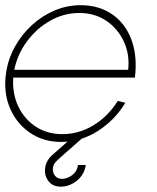

<svg xmlns="http://www.w3.org/2000/svg" viewBox="-28 -534 607 740"><path d="M208 13Q139 13 87.2 -22.5Q35.5 -58 10.2 -117.8Q-15 -177.5 -5 -250Q2.5 -305 28.8 -352.8Q55 -400.5 94.5 -436.8Q134 -473 182.2 -493.5Q230.5 -514 282 -514Q353.5 -514 404.2 -479Q455 -444 478.5 -381.2Q502 -318.5 492 -235H23Q19 -172.5 42.8 -123.2Q66.5 -74 110.5 -45.5Q154.5 -17 212 -17Q276 -17 332 -51Q388 -85 426 -145L455 -138Q415.5 -71.5 349.2 -29.2Q283 13 208 13ZM27 -265H466Q472.5 -323.5 449.5 -373.5Q426.5 -423.5 381.8 -453.8Q337 -484 278 -484Q218.5 -484 166 -454.5Q113.5 -425 76.5 -375.2Q39.5 -325.5 27 -265ZM205.5 185.5Q174 185 158 163Q142 141 146 113.5Q150 84 174 63L269.5 -21L287.5 0Q248 35 225.5 54.5Q203 74 192.8 84Q182.5 94 179.8 100Q177 106 176 113.5Q174 129 182.8 141.8Q191.5 154.5 210.5 155.5Q230 155.5 249.5 141.5Q269 127.5 272.5 102H302.5Q297.5 138.5 268.8 162Q240 185.5 205.5 185.5Z"/></svg>

Font: Urbanist Thin
Style: Italic
Weight: 100
Italic angle: -8°
Designer: Corey Hu
Foundry: Corey Hu
Version: Version 1.321; ttfautohint (v1.8.4.7-5d5b)